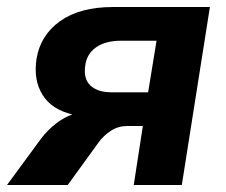

<svg xmlns="http://www.w3.org/2000/svg" viewBox="-41 -527 643 547"><path d="M-21 0 76 -132Q95 -157 118.5 -175Q142 -193 165 -201Q106 -215 80 -257Q54 -299 63 -359Q74 -427 130.5 -467Q187 -507 281 -507H557L477 0H340L366 -168H321Q296 -168 275 -154.5Q254 -141 239 -120L152 0ZM277 -264H381L405 -411H305Q259 -411 232.5 -392Q206 -373 202 -341Q196 -303 216.5 -283.5Q237 -264 277 -264Z"/></svg>

Font: Winston
Style: Bold Italic
Weight: 700
Italic angle: -9°
Designer: Original fonts by Vernon Adams / Changes by Cristiano Sobral
Foundry: Original fonts by Vernon Adams / Changes by Cristiano Sobral
Version: Version 2.503;July 17, 2020;FontCreator 13.0.0.2655 64-bit